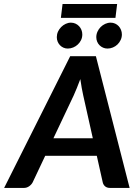

<svg xmlns="http://www.w3.org/2000/svg" viewBox="-54 -925 680 945"><path d="M584 0H488.3Q472.7 0 463.6 -7.6Q454.6 -15.1 451.7 -27.3L422.4 -158.2H168.5L106.9 -27.8Q101.6 -17.1 89.8 -8.5Q78.1 0 63 0H-33.7L291.5 -648.4H418ZM209 -244.6H402.8L355.5 -456.1Q352.1 -471.2 348.4 -491.5Q344.7 -511.7 341.3 -535.6Q332.5 -511.7 324 -491.2Q315.4 -470.7 308.6 -455.1ZM253.9 -905.3H522.5L514.2 -836.9H245.6ZM545.9 -755.4Q545.9 -741.2 540 -728.5Q534.2 -715.8 524.4 -706.3Q514.6 -696.8 501.7 -691.4Q488.8 -686 475.1 -686Q463.4 -686 453.4 -690.4Q443.4 -694.8 435.8 -702.4Q428.2 -710 424.1 -720.2Q419.9 -730.5 419.9 -742.2Q419.9 -756.3 425.8 -769.3Q431.6 -782.2 441.4 -792Q451.2 -801.8 463.9 -807.6Q476.6 -813.5 490.7 -813.5Q502.4 -813.5 512.7 -808.8Q522.9 -804.2 530.3 -796.1Q537.6 -788.1 541.7 -777.6Q545.9 -767.1 545.9 -755.4ZM351.1 -755.4Q351.1 -740.7 345.2 -728.3Q339.4 -715.8 329.3 -706.3Q319.3 -696.8 306.4 -691.4Q293.5 -686 279.3 -686Q268.1 -686 258.3 -690.4Q248.5 -694.8 241.2 -702.4Q233.9 -710 229.7 -720.2Q225.6 -730.5 225.6 -742.2Q225.6 -756.3 231.4 -769.3Q237.3 -782.2 247.1 -792Q256.8 -801.8 269.3 -807.6Q281.7 -813.5 294.9 -813.5Q307.1 -813.5 317.4 -808.8Q327.6 -804.2 335.2 -796.1Q342.8 -788.1 346.9 -777.6Q351.1 -767.1 351.1 -755.4Z"/></svg>

Font: Carlito
Style: Bold Italic
Weight: 700
Italic angle: -7°
Designer: Lukasz Dziedzic
Foundry: tyPoland Lukasz Dziedzic
Version: Version 1.104